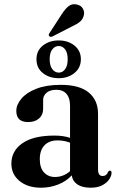

<svg xmlns="http://www.w3.org/2000/svg" viewBox="-20 -864 553 895"><path d="M33 -101.5Q33 -160 84 -196Q135 -232 234 -232Q256 -232 273.8 -229.2Q291.5 -226.5 306.5 -221.5V-371.5Q306.5 -407 290 -426.2Q273.5 -445.5 243 -445.5Q212.5 -445.5 196.8 -431.5Q181 -417.5 181 -398.5V-356Q181 -328.5 162 -311.8Q143 -295 111 -295Q56 -295 56 -347Q56 -375.5 79.5 -403.8Q103 -432 149.2 -450.2Q195.5 -468.5 263.5 -468.5Q351 -468.5 394 -432.5Q437 -396.5 437 -333.5V-74Q437 -43.5 458.5 -43.5Q477 -43.5 484 -63Q487.5 -68.5 492.5 -68.5Q500 -68.5 500 -58Q500 -45 489.5 -28.8Q479 -12.5 457.5 -0.8Q436 11 402.5 11Q363 11 340.5 -4.5Q318 -20 314.5 -46.5Q288.5 -18.5 250.8 -3.8Q213 11 171 11Q109.5 11 71.2 -20.2Q33 -51.5 33 -101.5ZM165.5 -122Q165.5 -81.5 185.2 -60.2Q205 -39 236 -39Q275.5 -39 306.5 -66V-199Q293 -204 279 -206.8Q265 -209.5 248.5 -209.5Q209 -209.5 187.2 -186.5Q165.5 -163.5 165.5 -122ZM268 -798Q284 -823 300.2 -835.5Q316.5 -848 338 -843Q358.5 -838.5 366.5 -823.5Q374.5 -808.5 371 -794Q367 -774.5 352.8 -762.8Q338.5 -751 316 -741L224.5 -694Q214 -690 209 -696Q204.5 -702 211.5 -711ZM253.5 -499.5Q210 -499.5 180 -523.2Q150 -547 150 -588Q150 -628 180 -651.8Q210 -675.5 253.5 -675.5Q297.5 -675.5 327.2 -651.5Q357 -627.5 357 -588Q357 -548 327.2 -523.8Q297.5 -499.5 253.5 -499.5ZM254 -649.5Q236 -649.5 223.8 -633.8Q211.5 -618 211.5 -588Q211.5 -558 223.8 -541.8Q236 -525.5 254 -525.5Q272 -525.5 283.8 -541.8Q295.5 -558 295.5 -588Q295.5 -617.5 283.8 -633.5Q272 -649.5 254 -649.5Z"/></svg>

Font: Fraunces 72pt S000 SemiBold
Style: Regular
Weight: 600
Version: Version 1.000; ttfautohint (v1.8.3)